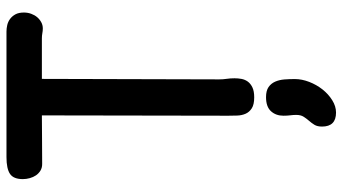

<svg xmlns="http://www.w3.org/2000/svg" viewBox="-254 -540 1063 596"><g transform="rotate(-90 278.0 -242.5)"><path d="M19.5 0ZM217.3 -644.5Q183.1 -644.5 146.5 -644Q109.9 -643.6 66.4 -643.6Q54.7 -643.6 45.9 -648.9Q37.1 -654.3 31.2 -662.8Q25.4 -671.4 22.5 -682.1Q19.5 -692.9 19.5 -703.6Q19.5 -732.4 35.6 -743.4Q51.8 -754.4 87.9 -754.4H477.5Q487.3 -754.4 497.8 -752Q508.3 -749.5 516.8 -743.2Q525.4 -736.8 531 -726.6Q536.6 -716.3 536.6 -700.2Q536.6 -688.5 532.7 -677.7Q528.8 -667 522.2 -659.2Q515.6 -651.4 506.6 -646.5Q497.6 -641.6 487.3 -641.6Q479.5 -641.6 472.2 -643.1Q464.8 -644.5 456.5 -644.5H330.6L329.1 -93.8Q329.1 -82 330.8 -70.8Q332.5 -59.6 332.5 -46.4Q332.5 -35.6 330.6 -24.9Q328.6 -14.2 322.3 -5.4Q315.9 3.4 304.2 9Q292.5 14.6 273.4 14.6Q251 14.6 239.3 7.1Q227.5 -0.5 222.4 -12.2Q217.3 -23.9 216.8 -38.1Q216.3 -52.2 216.3 -65.4ZM216.3 105.5Q216.3 82 230.2 66.7Q244.1 51.3 273.9 51.3Q293.9 51.3 305.2 59.1Q316.4 66.9 322 79.6Q327.6 92.3 328.9 108.2Q330.1 124 330.1 140.6Q330.1 162.6 321.3 185.3Q312.5 208 297.9 226.6Q283.2 245.1 264.4 256.8Q245.6 268.6 226.1 268.6Q182.6 268.6 182.6 225.1Q182.6 210.4 188.2 201.4Q193.8 192.4 200.7 184.6Q207.5 176.8 213.1 168Q218.8 159.2 218.8 145Q218.8 135.7 217.5 126.2Q216.3 116.7 216.3 105.5Z"/></g></svg>

Font: Autour One
Style: Regular
Weight: 400
Version: Version 1.007; ttfautohint (v0.92) -l 24 -r 24 -G 200 -x 7 -